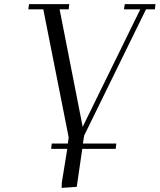

<svg xmlns="http://www.w3.org/2000/svg" viewBox="-20 -722 774 931"><path d="M117.2 -676.8 121.1 -702.1H315.9L313 -676.8H269L380.9 -106.9L660.2 -676.8H581.1L585 -702.1H733.9L731 -676.8H688L388.2 -64.9L381.8 -25.9H543.9L541 0H378.9L352.1 184.1L278.8 189L279.8 163.1L306.2 0H228L231 -25.9H309.1L313 -56.2L189.9 -676.8Z"/></svg>

Font: Dehuti Alt
Style: Italic
Weight: 400
Version: Version 1.2